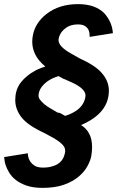

<svg xmlns="http://www.w3.org/2000/svg" viewBox="-43 -692 576 932"><path d="M163 220Q117.5 220 85.5 208.8Q53.5 197.5 33.2 181.2Q13 165 1.2 145.2Q-10.5 125.5 -15.8 109.2Q-21 93 -21.5 81.5L-23 70.5L92 52Q93.5 91 122.5 110.5Q137.5 121.5 165 121.5Q193 121.5 212 115Q249 104.5 264 75Q272 58 273.5 41Q273.5 30.5 269 21.5Q257 0.5 213.5 -24Q193.5 -34.5 171 -47Q92.5 -83 61.8 -122Q31 -161 31 -207Q31 -252 53.5 -285.5Q81.5 -324.5 133 -352Q156 -363 177 -369Q142.5 -398 128 -427.8Q113.5 -457.5 113.5 -489.5Q113.5 -503 116 -517.5Q126.5 -580 182.5 -624Q244 -672 336 -672Q419 -672 463 -628Q501.5 -585 505 -531L392 -513V-521Q392 -533 388 -543.8Q384 -554.5 372 -564Q360 -573.5 334.5 -573.5Q297.5 -573.5 273 -553.5Q244 -530.5 241 -497.5Q241 -465.5 304 -431L346.5 -407Q423.5 -372.5 455 -333Q485.5 -295.5 485.5 -252Q485.5 -142.5 350.5 -85Q404 -51.5 404 21Q404 40 400.5 62.8Q397 85.5 382 113.5Q367 141.5 339 165.2Q311 189 267.8 204.5Q224.5 220 163 220ZM273 -129.5Q287.5 -133.5 304 -141.5Q361.5 -168.5 371 -219L372 -229Q372 -260 311 -289.5L272 -307Q270.5 -307 265.8 -309Q261 -311 256 -314.5Q250.5 -317 247.2 -319.2Q244 -321.5 241.5 -322.5Q186.5 -306.5 158.5 -269Q145.5 -251.5 144 -229Q144 -218 150.5 -209Q159.5 -197 172.5 -186Q185.5 -175 203.2 -165Q221 -155 237.5 -145H240Q245 -145 252 -141.5Z"/></svg>

Font: Lucymar Sans SemiBold
Style: Italic
Weight: 600
Italic angle: -10°
Foundry: The League of Moveable Type (original font) / Main changes by Cristiano Sobral with portions from Mirco Monsees
Version: Version 2.00;August 30, 2020;FontCreator 13.0.0.2681 64-bit